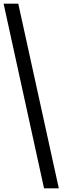

<svg xmlns="http://www.w3.org/2000/svg" viewBox="-22 -820 369 1040"><path d="M296.5 200 77 -800H-2.5L216.5 200Z"/></svg>

Font: Big Shoulders Stencil Text
Style: Regular
Weight: 400
Designer: Patric King
Foundry: XO Type Co
Version: Version 1.000